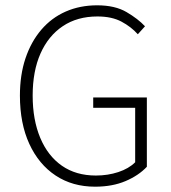

<svg xmlns="http://www.w3.org/2000/svg" viewBox="-20 -691 645 723"><path d="M338 12Q253 12 189.5 -30Q126 -72 90.5 -149Q55 -226 55 -331Q55 -409 76 -471.5Q97 -534 135.5 -579Q174 -624 227.5 -647.5Q281 -671 346 -671Q413 -671 456.5 -645.5Q500 -620 526 -592L499 -562Q474 -590 437.5 -609.5Q401 -629 347 -629Q271 -629 216.5 -592.5Q162 -556 132.5 -489.5Q103 -423 103 -331Q103 -240 131.5 -172Q160 -104 213 -67Q266 -30 341 -30Q386 -30 425.5 -43Q465 -56 489 -80V-285H331V-324H533V-63Q502 -30 452.5 -9Q403 12 338 12Z"/></svg>

Font: Source Sans 3 ExtraLight Light
Style: Regular
Weight: 300
Version: Version 3.052;hotconv 1.1.0;makeotfexe 2.6.0